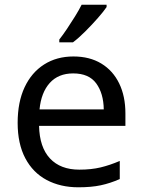

<svg xmlns="http://www.w3.org/2000/svg" viewBox="-20 -786 604 816"><path d="M292 -546Q361 -546 410.5 -516Q460 -486 486.5 -431.5Q513 -377 513 -304V-251H146Q148 -160 192.5 -112.5Q237 -65 317 -65Q368 -65 407.5 -74.5Q447 -84 489 -102V-25Q448 -7 408 1.5Q368 10 313 10Q237 10 178.5 -21Q120 -52 87.5 -113.5Q55 -175 55 -264Q55 -352 84.5 -415Q114 -478 167.5 -512Q221 -546 292 -546ZM291 -474Q228 -474 191.5 -433.5Q155 -393 148 -321H421Q420 -389 389 -431.5Q358 -474 291 -474ZM433 -756Q421 -738 396 -709.5Q371 -681 342.5 -652.5Q314 -624 290 -606H232V-618Q247 -637 264.5 -663Q282 -689 299 -716.5Q316 -744 327 -766H433Z"/></svg>

Font: Noto Sans Living
Style: Regular
Weight: 400
Designer: Monotype Design Team
Foundry: Monotype Imaging Inc.
Version: Version 2.013; ttfautohint (v1.8.4.7-5d5b)